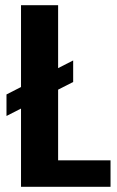

<svg xmlns="http://www.w3.org/2000/svg" viewBox="-20 -720 452 740"><path d="M173 -102H406V0H61V-700H204V-22ZM262 -487V-404L5 -273V-356Z"/></svg>

Font: Pathway Extreme Condensed
Style: Bold
Weight: 700
Width: 3
Version: Version 1.001;gftools[0.9.26]